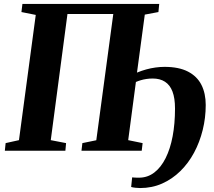

<svg xmlns="http://www.w3.org/2000/svg" viewBox="-20 -763 1084 972"><path d="M689 189Q679 189 665.2 187.5Q651.5 186 644 183.5L649 135Q656 136 665.2 136.2Q674.5 136.5 683.5 136.5Q727 136.5 761 110.5Q795 84.5 818.5 37.5Q842 -9.5 854 -73.2Q866 -137 866 -213.5Q866 -266 853.2 -299.5Q840.5 -333 815.2 -349.2Q790 -365.5 753.5 -365.5Q736.5 -365.5 721.5 -363.2Q706.5 -361 693 -357Q679.5 -353 668 -348L629 -53.5L702 -38.5L697.5 0H392.5L397 -38.5L467.5 -53L553.5 -692H321.5L237 -53.5L314.5 -38.5L311 0H4.5L8.5 -38.5L76 -53.5L161 -687.5L88.5 -702L93.5 -743H786L782 -702L713 -689L673.5 -395.5Q696.5 -405 720 -411.5Q743.5 -418 767 -421.2Q790.5 -424.5 813 -424.5Q885.5 -424.5 931.8 -400.5Q978 -376.5 999.8 -333.2Q1021.5 -290 1021.5 -231.5Q1021.5 -166.5 1006.2 -105Q991 -43.5 962.5 9.8Q934 63 893 103.2Q852 143.5 800.8 166.2Q749.5 189 689 189Z"/></svg>

Font: Merriweather 60pt ExtraBold
Style: Italic
Weight: 800
Italic angle: -7.8°
Version: Version 2.101